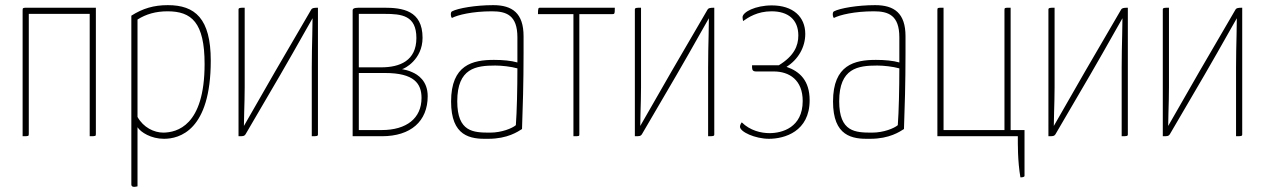

<svg xmlns="http://www.w3.org/2000/svg" viewBox="-20 -530 4921 747"><path d="M353 -500H92C68 -500 68 -500 68 -489V0C92 0 92 0 92 -10V-476H329V0C353 0 353 0 353 -10Z M491 188C491 194 495 197 502 197C506 197 510 196 515 195V-35C528 -15 568 10 618 10C678 10 800 -22 800 -294C800 -458 739 -510 633 -510C578 -510 535 -497 491 -469ZM515 -454C548 -475 586 -486 632 -486C725 -486 776 -443 776 -281C776 -39 667 -15 616 -14C579 -14 538 -34 515 -75Z M1050 -251 929 -40C929 -57 930 -74 930 -91C931 -125 932 -158 932 -192V-500C915 -500 908 -500 908 -493V0C926 0 930 0 935 -7L1070 -238C1103 -295 1135 -351 1167 -408C1177 -425 1186 -442 1196 -459C1196 -438 1195 -416 1195 -395C1194 -353 1193 -311 1193 -268V0C1212 0 1217 0 1217 -7V-500C1199 -500 1194 -498 1191 -493Z M1376 -500C1356 -500 1352 -495 1352 -490V0H1466C1578 0 1644 -58 1644 -156C1644 -216 1605 -240 1584 -249C1569 -256 1555 -259 1544 -261C1553 -262 1624 -298 1624 -383C1624 -490 1545 -500 1474 -500ZM1376 -268V-476H1444H1476C1543 -476 1600 -470 1600 -382C1600 -294 1536 -268 1463 -268ZM1376 -24V-246H1478C1591 -246 1620 -205 1620 -149C1620 -70 1562 -24 1465 -24Z M2017 -389C2017 -479 1973 -510 1899 -510C1830 -510 1762 -498 1739 -486C1735 -484 1734 -480 1734 -473C1734 -468 1735 -465 1738 -460C1761 -472 1818 -486 1894 -486C1950 -486 1993 -471 1993 -385V-287C1969 -294 1936 -297 1902 -297C1819 -297 1735 -278 1735 -135C1735 0 1809 12 1880 10C1955 10 1995 -18 2011 -28C2014 -108 2017 -209 2017 -323ZM1993 -264C1993 -187 1991 -96 1987 -43C1973 -31 1932 -14 1887 -14C1822 -14 1759 -16 1759 -136C1759 -265 1832 -275 1907 -275C1932 -275 1968 -271 1993 -264Z M2234 -475H2362C2371 -475 2372 -476 2372 -500H2082C2075 -500 2073 -500 2073 -475H2211V0C2233 0 2234 0 2234 -7V-9Z M2592 -251 2471 -40C2471 -57 2472 -74 2472 -91C2473 -125 2474 -158 2474 -192V-500C2457 -500 2450 -500 2450 -493V0C2468 0 2472 0 2477 -7L2612 -238C2645 -295 2677 -351 2709 -408C2719 -425 2728 -442 2738 -459C2738 -438 2737 -416 2737 -395C2736 -353 2735 -311 2735 -268V0C2754 0 2759 0 2759 -7V-500C2741 -500 2736 -498 2733 -493Z M2906 -276V-267C2906 -257 2911 -252 2920 -252H2990C3051 -252 3103 -219 3103 -137C3103 -34 3023 -12 2974 -12C2941 -12 2898 -22 2866 -54C2861 -48 2859 -41 2859 -37C2859 -17 2918 10 2972 10C3032 10 3130 -18 3130 -140C3130 -216 3092 -252 3040 -270C3085 -298 3113 -346 3113 -398C3113 -465 3065 -509 2983 -509C2919 -509 2869 -483 2869 -463C2869 -460 2870 -454 2871 -448C2891 -462 2926 -486 2982 -486C3046 -486 3086 -454 3086 -392C3086 -351 3069 -312 3010 -276Z M3503 -389C3503 -479 3459 -510 3385 -510C3316 -510 3248 -498 3225 -486C3221 -484 3220 -480 3220 -473C3220 -468 3221 -465 3224 -460C3247 -472 3304 -486 3380 -486C3436 -486 3479 -471 3479 -385V-287C3455 -294 3422 -297 3388 -297C3305 -297 3221 -278 3221 -135C3221 0 3295 12 3366 10C3441 10 3481 -18 3497 -28C3500 -108 3503 -209 3503 -323ZM3479 -264C3479 -187 3477 -96 3473 -43C3459 -31 3418 -14 3373 -14C3308 -14 3245 -16 3245 -136C3245 -265 3318 -275 3393 -275C3418 -275 3454 -271 3479 -264Z M3966 -24H3912V-500C3888 -500 3888 -500 3888 -490V-24H3651V-500C3627 -500 3627 -500 3627 -490V0H3940C3940 29 3939 96 3950 160C3954 160 3966 160 3966 154Z M4201 -251 4080 -40C4080 -57 4081 -74 4081 -91C4082 -125 4083 -158 4083 -192V-500C4066 -500 4059 -500 4059 -493V0C4077 0 4081 0 4086 -7L4221 -238C4254 -295 4286 -351 4318 -408C4328 -425 4337 -442 4347 -459C4347 -438 4346 -416 4346 -395C4345 -353 4344 -311 4344 -268V0C4363 0 4368 0 4368 -7V-500C4350 -500 4345 -498 4342 -493Z M4646 -251 4525 -40C4525 -57 4526 -74 4526 -91C4527 -125 4528 -158 4528 -192V-500C4511 -500 4504 -500 4504 -493V0C4522 0 4526 0 4531 -7L4666 -238C4699 -295 4731 -351 4763 -408C4773 -425 4782 -442 4792 -459C4792 -438 4791 -416 4791 -395C4790 -353 4789 -311 4789 -268V0C4808 0 4813 0 4813 -7V-500C4795 -500 4790 -498 4787 -493Z"/></svg>

Font: Yanone Kaffeesatz Extra Light
Style: Regular
Weight: 200
Designer: Yanone (Cyrillic: Daniel Pouzeot & Huerta Tipografica)
Foundry: Yanone
Version: Version 1.100;PS 001.100;hotconv 1.0.70;makeotf.lib2.5.58329